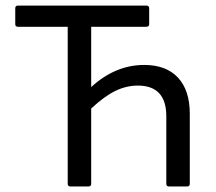

<svg xmlns="http://www.w3.org/2000/svg" viewBox="-20 -675 782 695"><path d="M234.9 0Q225.1 0 225.1 -9.8V-578.1H44.9Q35.2 -578.1 35.2 -587.9V-645Q35.2 -654.8 44.9 -654.8H509.8Q520 -654.8 520 -645V-587.9Q520 -578.1 509.8 -578.1H310.1V-359.9Q397.5 -439.9 502 -439.9Q581.5 -439.9 624.3 -394Q667 -348.1 667 -263.2V-9.8Q667 0 657.2 0H591.8Q582 0 582 -9.8V-253.9Q582 -365.2 479 -365.2Q437 -365.2 397.5 -345.9Q357.9 -326.7 310.1 -282.2V-9.8Q310.1 0 299.8 0Z"/></svg>

Font: Sofia Sans
Style: Regular
Weight: 400
Designer: Botio Nikoltchev, Ani Petrova
Foundry: lettersoup
Version: Version 4.100